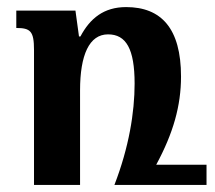

<svg xmlns="http://www.w3.org/2000/svg" viewBox="-20 -522 607 542"><path d="M336 -502C273 -502 234 -470 207 -419H203L193 -492H26V-443C66 -443 76 -434 76 -381V0H206V-267C206 -367 232 -425 285 -425C336 -425 360 -384 360 -286C360 -205 344 -106 303 0H563V-57H421C469 -146 491 -223 491 -306C491 -442 435 -502 336 -502Z"/></svg>

Font: Noto Serif Armenian Condensed
Style: Bold
Weight: 700
Width: 3
Designer: Monotype Design Team
Foundry: Monotype Imaging Inc.
Version: Version 2.008